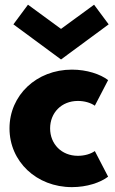

<svg xmlns="http://www.w3.org/2000/svg" viewBox="-20 -773 485 808"><path d="M20 -232.7C20 -93.2 133.6 14.5 282.7 14.5C345.5 14.5 402.3 -4.5 435 -29.5L379.1 -137.3C360.9 -124.5 335 -117.3 307.7 -117.3C238.6 -117.3 190.9 -167.3 190.9 -232.7C190.9 -298.2 238.6 -348.2 307.7 -348.2C335 -348.2 360.9 -340.9 379.1 -328.2L435 -435.9C402.3 -460.9 345.5 -480 282.7 -480C133.6 -480 20 -372.3 20 -232.7ZM36.4 -670.5 236.8 -522.7 437.3 -670.5 375.9 -753.2 236.8 -651.4 97.7 -753.2Z"/></svg>

Font: Spartan MB ExtBd
Style: Regular
Weight: 800
Designer: Matt Bailey, Mirko Velimirovic
Foundry: Matt Bailey
Version: Version 1.005